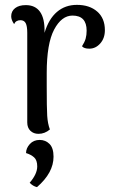

<svg xmlns="http://www.w3.org/2000/svg" viewBox="-20 -541 481 789"><path d="M411 -417Q411 -384 392 -362.5Q373 -341 347 -341Q325 -341 317 -351Q328 -368 332 -382.5Q336 -397 336 -415Q336 -477 278 -477Q233 -477 202.5 -419.5Q172 -362 172 -241V-187Q172 -97 174 -65Q176 -33 185 -9Q164 9 138 9Q118 9 105 -3.5Q92 -16 92 -38V-406Q92 -434 85.5 -446Q79 -458 64 -458Q45 -458 38 -442Q26 -459 26 -474Q26 -495 42 -507.5Q58 -520 86 -520Q125 -520 144.5 -492.5Q164 -465 163 -411V-406Q180 -463 214 -492Q248 -521 296 -521Q348 -521 379.5 -493.5Q411 -466 411 -417ZM102 210Q133 174 133 143Q133 117 120 105.5Q107 94 87 88Q87 68 102.5 51Q118 34 143 34Q167 34 183.5 50.5Q200 67 200 103Q200 169 132 228Q115 224 102 210Z"/></svg>

Font: Arima Madurai
Style: Regular
Weight: 400
Designer: Joana Correia and Natanael Gama
Foundry: NDISCOVER
Version: Version 1.019